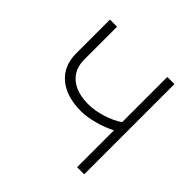

<svg xmlns="http://www.w3.org/2000/svg" viewBox="-138 -614 781 781"><g transform="rotate(45 253.0 -223.5)"><path d="M114 -483V-294Q114 -239 151 -208Q188 -177 254 -177Q291 -177 332.5 -190Q374 -203 403 -223V-483H444V36H403V-176Q371 -159 328.5 -147.5Q286 -136 254 -136Q169 -136 121 -176.5Q73 -217 73 -289V-483Z"/></g></svg>

Font: Gmarket Sans TTF Light
Style: Regular
Weight: 300
Designer: Creative Director : Sungho Lee; Art Director : Kiwoong Choi; Project Manager : Sori Yang, Jongwook Yoon; Font Designer :
Foundry: Sandoll Inc.
Version: Version 1.000;hotconv 1.0.109;makeotfexe 2.5.65596